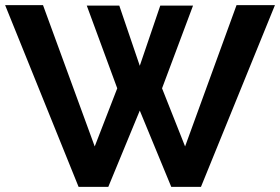

<svg xmlns="http://www.w3.org/2000/svg" viewBox="-20 -730 1094 750"><path d="M319 -708H446L526 -473L606 -708H734L613 -385L703 -158L904 -710H1054L765 0H649L526 -298L403 0H287L0 -710H148L350 -158L438 -385Z"/></svg>

Font: PTCRaleway
Style: Bold
Weight: 700
Designer: Matt McInerney, Pablo Impallari, Rodrigo Fuenzalida
Foundry: Matt McInerney, Pablo Impallari, Rodrigo Fuenzalida
Version: Version 3.000g; ttfautohint (v1.5) -l 8 -r 28 -G 28 -x 14 -D